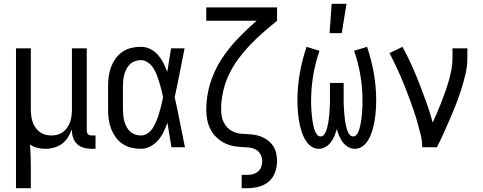

<svg xmlns="http://www.w3.org/2000/svg" viewBox="-20 -774 2540 1009"><path d="M64 215V-520H142V-200Q142 -183 144 -166.5Q146 -150 151 -134.5Q156 -119 165.5 -105Q175 -91 188 -81Q201 -71 217 -66.5Q233 -62 250 -62Q267 -62 283 -66.5Q299 -71 312 -81Q325 -91 334.5 -105Q344 -119 349 -134.5Q354 -150 356 -166.5Q358 -183 358 -200V-520H436V-87Q436 -82 437.5 -77Q439 -72 442.5 -68.5Q446 -65 451 -63.5Q456 -62 461 -62H482V8H461Q441 8 421.5 3Q402 -2 387 -15.5Q372 -29 365 -48Q358 -67 358 -87V-95Q350 -73 337.5 -53Q325 -33 306.5 -19Q288 -5 265 1.5Q242 8 219 8Q198 8 177 3Q156 -2 138 -14Q140 16 141 46.5Q142 77 142 107V215Z M720 8Q695 8 669.5 2Q644 -4 623 -18.5Q602 -33 587 -54.5Q572 -76 563 -100Q554 -124 551 -149Q548 -174 548 -200V-320Q548 -346 551 -371Q554 -396 563 -420Q572 -444 587 -465.5Q602 -487 623 -501.5Q644 -516 669.5 -522Q695 -528 720 -528Q746 -528 769.5 -516.5Q793 -505 810 -485.5Q827 -466 838.5 -443Q850 -420 859 -396Q864 -427 869 -458Q874 -489 879 -520H950Q937 -456 924.5 -391.5Q912 -327 898 -263Q913 -198 925.5 -132Q938 -66 952 0H881Q876 -32 870.5 -64Q865 -96 860 -128V-129Q851 -104 839.5 -80.5Q828 -57 811 -37Q794 -17 770 -4.5Q746 8 720 8ZM720 -62Q736 -62 750 -69.5Q764 -77 774 -89Q784 -101 791 -115Q798 -129 804 -143.5Q810 -158 814.5 -173Q819 -188 823 -203Q827 -218 830.5 -233Q834 -248 837 -264Q833 -283 828 -303Q823 -323 817 -342.5Q811 -362 804 -380.5Q797 -399 786 -416Q775 -433 757.5 -445.5Q740 -458 720 -458Q705 -458 689.5 -452.5Q674 -447 663 -436.5Q652 -426 644.5 -411.5Q637 -397 633 -382Q629 -367 627.5 -351.5Q626 -336 626 -320V-200Q626 -184 627.5 -168.5Q629 -153 633 -138Q637 -123 644.5 -108.5Q652 -94 663 -83.5Q674 -73 689.5 -67.5Q705 -62 720 -62Z M1250 215V145H1279Q1295 145 1310 141Q1325 137 1336.5 127Q1348 117 1353 102.5Q1358 88 1358 73Q1358 56 1351 41Q1344 26 1331 16.5Q1318 7 1301.5 3.5Q1285 0 1269 0Q1242 -1 1215 -5Q1188 -9 1163.5 -20.5Q1139 -32 1119 -51Q1099 -70 1086.5 -94Q1074 -118 1069 -144.5Q1064 -171 1064 -198Q1064 -268 1084.5 -335Q1105 -402 1142.5 -460.5Q1180 -519 1228.5 -569.5Q1277 -620 1329 -665H1064V-735H1436V-665Q1399 -635 1363 -603.5Q1327 -572 1294 -537.5Q1261 -503 1232.5 -464.5Q1204 -426 1183.5 -383Q1163 -340 1152.5 -293Q1142 -246 1142 -198Q1142 -181 1145 -164Q1148 -147 1155.5 -131.5Q1163 -116 1175 -103.5Q1187 -91 1202.5 -83.5Q1218 -76 1235 -73Q1252 -70 1269 -70H1270Q1291 -69 1311.5 -66.5Q1332 -64 1351.5 -56.5Q1371 -49 1387.5 -36.5Q1404 -24 1415.5 -6.5Q1427 11 1431.5 31.5Q1436 52 1436 72Q1436 103 1425.5 132Q1415 161 1392 180.5Q1369 200 1339 207.5Q1309 215 1279 215Z M1655 8Q1636 8 1619.5 -2Q1603 -12 1592 -27.5Q1581 -43 1573.5 -60.5Q1566 -78 1561 -96Q1556 -114 1552.5 -133Q1549 -152 1547 -171Q1545 -190 1544 -208.5Q1543 -227 1543 -246Q1543 -318 1555.5 -389Q1568 -460 1591 -528L1659 -507Q1637 -444 1626 -378Q1615 -312 1615 -246Q1615 -235 1615 -225Q1615 -215 1616 -204.5Q1617 -194 1617.5 -184Q1618 -174 1619 -164Q1620 -154 1621.5 -143.5Q1623 -133 1625 -123Q1627 -113 1629.5 -103Q1632 -93 1636 -83.5Q1640 -74 1647 -65.5Q1654 -57 1664 -57Q1674 -57 1680.5 -64Q1687 -71 1691 -79.5Q1695 -88 1697.5 -97Q1700 -106 1702 -114.5Q1704 -123 1705.5 -132Q1707 -141 1708 -150.5Q1709 -160 1710 -169Q1711 -178 1711.5 -187Q1712 -196 1712.5 -205Q1713 -214 1713.5 -223.5Q1714 -233 1714 -242Q1714 -251 1714 -260V-338H1786V-260Q1786 -251 1786 -242Q1786 -233 1786.5 -223.5Q1787 -214 1787.5 -205Q1788 -196 1788.5 -187Q1789 -178 1790 -169Q1791 -160 1792 -150.5Q1793 -141 1794.5 -132Q1796 -123 1798 -114.5Q1800 -106 1802.5 -97Q1805 -88 1809 -79.5Q1813 -71 1819.5 -64Q1826 -57 1836 -57Q1846 -57 1853 -65.5Q1860 -74 1864 -83.5Q1868 -93 1870.5 -103Q1873 -113 1875 -123Q1877 -133 1878.5 -143.5Q1880 -154 1881 -164Q1882 -174 1882.5 -184Q1883 -194 1884 -204.5Q1885 -215 1885 -225Q1885 -235 1885 -246Q1885 -312 1874 -378Q1863 -444 1841 -507L1909 -528Q1932 -460 1944.5 -389Q1957 -318 1957 -246Q1957 -227 1956 -208.5Q1955 -190 1953 -171Q1951 -152 1947.5 -133Q1944 -114 1939 -96Q1934 -78 1926.5 -60.5Q1919 -43 1908 -27.5Q1897 -12 1880.5 -2Q1864 8 1845 8Q1826 8 1809 -2Q1792 -12 1781 -27Q1770 -42 1762.5 -59.5Q1755 -77 1750 -96Q1745 -77 1737.5 -59.5Q1730 -42 1719 -27Q1708 -12 1691 -2Q1674 8 1655 8ZM1712 -600 1723 -754H1801L1776 -600Z M2199 0Q2199 -33 2191 -65Q2183 -97 2174 -129Q2165 -161 2154.5 -192Q2144 -223 2132.5 -254Q2121 -285 2109 -315.5Q2097 -346 2084 -376Q2071 -406 2056.5 -436Q2042 -466 2027 -495L2095 -528Q2121 -481 2143 -432Q2165 -383 2184.5 -333Q2204 -283 2222 -232.5Q2240 -182 2254 -130Q2266 -157 2278 -184.5Q2290 -212 2300.5 -239.5Q2311 -267 2321 -295Q2331 -323 2339 -351.5Q2347 -380 2352.5 -409Q2358 -438 2358 -468V-520H2436V-468Q2436 -427 2426.5 -386Q2417 -345 2404.5 -305.5Q2392 -266 2377 -227.5Q2362 -189 2345.5 -151Q2329 -113 2312 -75Q2295 -37 2276 0Z"/></svg>

Font: Iosevka Custom
Style: Regular
Weight: 400
Monospace: yes
Designer: Belleve Invis
Foundry: Belleve Invis
Version: Version 32.5.0; ttfautohint (v1.8.4)